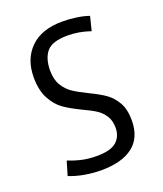

<svg xmlns="http://www.w3.org/2000/svg" viewBox="-122 -714 682 803"><g transform="rotate(-20 219.0 -312.5)"><path d="M49.8 -17.6 68.4 -80.1Q100.6 -67.4 129.9 -61Q159.2 -54.7 193.4 -54.7Q255.9 -54.7 281.7 -77.6Q307.6 -100.6 307.6 -139.6Q307.6 -170.9 293.9 -192.4Q280.3 -213.9 259.3 -227.5Q238.3 -241.2 202.1 -257.8Q155.3 -280.3 127 -300.3Q98.6 -320.3 78.1 -357.9Q57.6 -395.5 57.6 -454.1Q57.6 -535.2 107.4 -584Q157.2 -632.8 250 -632.8Q279.3 -632.8 311 -628.4Q342.8 -624 367.2 -615.2L351.6 -552.7Q300.8 -570.3 250 -570.3Q181.6 -570.3 156.7 -540.5Q131.8 -510.7 131.8 -457Q131.8 -417 147.9 -390.6Q164.1 -364.3 187.5 -348.6Q210.9 -333 251 -313.5Q293.9 -293 319.8 -274.9Q345.7 -256.8 363.8 -225.6Q381.8 -194.3 381.8 -145.5Q381.8 -68.4 332.5 -30.3Q283.2 7.8 190.4 7.8Q156.2 7.8 119.1 1.5Q82 -4.9 49.8 -17.6Z"/></g></svg>

Font: Sudo Var
Style: Regular
Weight: 400
Monospace: yes
Designer: Jens Kutilek
Foundry: Jens Kutilek
Version: Version 0.065;FEAKit 1.0